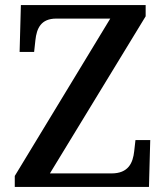

<svg xmlns="http://www.w3.org/2000/svg" viewBox="-20 -734 653 754"><path d="M38 0H565L570 -184H512L507 -140C502 -94 484 -53 418 -53H176L552 -670V-714H62L57 -530H114L119 -576C124 -623 141 -661 201 -661H413L38 -43Z"/></svg>

Font: Noto Serif Devanagari Medium
Style: Regular
Weight: 500
Designer: Universal Thirst, Indian Type Foundry and the Monotype Design Team
Foundry: Monotype Imaging Inc.
Version: Version 2.004